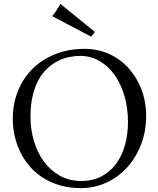

<svg xmlns="http://www.w3.org/2000/svg" viewBox="-20 -941 804 975"><path d="M134.8 -347.2Q134.8 -283.7 152.1 -225.1Q169.4 -166.5 202.4 -121.3Q235.4 -76.2 283.2 -49.1Q331.1 -22 392.1 -22Q450.7 -22 495.4 -45.4Q540 -68.8 569.8 -109.6Q599.6 -150.4 614.7 -204.8Q629.9 -259.3 629.9 -321.8Q629.9 -392.1 612.1 -453.4Q594.2 -514.6 562 -560.1Q529.8 -605.5 485.1 -631.3Q440.4 -657.2 387.2 -657.2Q359.4 -657.2 330.1 -651.1Q300.8 -645 272.7 -630.6Q244.6 -616.2 219.5 -592.8Q194.3 -569.3 175.5 -534.9Q156.7 -500.5 145.8 -454.1Q134.8 -407.7 134.8 -347.2ZM44.9 -336.9Q44.9 -413.6 71.3 -479Q97.7 -544.4 145.5 -591.8Q193.4 -639.2 260.5 -666Q327.6 -692.9 409.2 -692.9Q459 -692.9 501.5 -679.4Q543.9 -666 578.6 -642.3Q613.3 -618.7 640.1 -586.4Q667 -554.2 685.3 -516.8Q703.6 -479.5 712.9 -438Q722.2 -396.5 722.2 -355Q722.2 -273.4 695.8 -205.8Q669.4 -138.2 624 -89.1Q578.6 -40 518.6 -12.9Q458.5 14.2 391.1 14.2Q333 14.2 284.9 0.2Q236.8 -13.7 198.2 -38.3Q159.7 -63 130.9 -96.4Q102.1 -129.9 83 -168.9Q64 -208 54.4 -250.7Q44.9 -293.5 44.9 -336.9ZM442.9 -754.9 245.1 -858.9Q257.3 -874 267.6 -889.6Q277.8 -905.3 287.1 -920.9L461.9 -778.8Z"/></svg>

Font: Simonetta
Style: Regular
Weight: 400
Version: Version 1.004